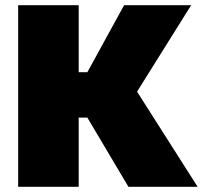

<svg xmlns="http://www.w3.org/2000/svg" viewBox="-20 -720 782 740"><path d="M50 0V-700H283.3V-441.7H316.7L458.3 -700H716.7L508.3 -366.7L741.7 0H475L316.7 -266.7H283.3V0Z"/></svg>

Font: BoonTook
Style: Regular
Weight: 400
Designer: Sungsit Sawaiwan
Foundry: FontUni
Version: Version 3.0